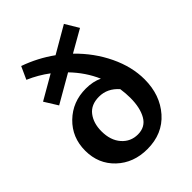

<svg xmlns="http://www.w3.org/2000/svg" viewBox="-208 -829 944 944"><g transform="rotate(-45 263.5 -357.0)"><path d="M331 -584Q406 -511 448.5 -422Q491 -333 491 -246Q491 -137 427.5 -65Q364 7 258 7Q162 7 99 -52.5Q36 -112 36 -204Q36 -296 99 -357Q162 -418 254 -418Q304 -418 341 -400Q309 -474 249 -536L103 -452L60 -521L185 -593Q136 -630 78 -655L108 -721Q193 -691 265 -639L403 -719L445 -649ZM276 -77Q328 -77 352.5 -119.5Q377 -162 377 -231Q377 -261 372 -296Q330 -344 272 -344Q216 -344 188 -307.5Q160 -271 160 -215Q160 -152 193 -114.5Q226 -77 276 -77Z"/></g></svg>

Font: EauTest
Style: Bold
Weight: 700
Designer: Christian Thalmann (Catharsis Fonts)
Version: Version 0.001;PS 000.001;hotconv 1.0.88;makeotf.lib2.5.64775